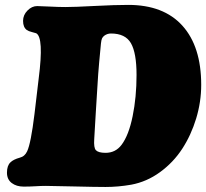

<svg xmlns="http://www.w3.org/2000/svg" viewBox="-20 -743 837 780"><path d="M408.7 16.6Q368.7 16.6 278.6 14.4Q188.5 12.2 166.5 12.2Q145.5 12.2 123 13.7Q100.6 15.1 76.2 15.1Q46.9 15.1 27.6 0.5Q8.3 -14.2 8.3 -41.5Q8.3 -70.3 22.5 -83.5Q34.2 -95.2 60.5 -102.5Q80.6 -107.4 90.3 -128.4Q105.5 -160.6 120.1 -279.8L137.2 -424.3Q158.7 -591.3 127 -607.9Q123.5 -609.4 109.6 -612.8Q95.7 -616.2 88.9 -621.1Q73.7 -632.3 73.7 -658.2Q73.7 -682.1 91.6 -700.2Q109.4 -718.3 130.9 -718.3Q146 -718.3 182.4 -716.3Q218.8 -714.4 246.1 -714.4Q282.7 -714.4 365 -718.8Q447.3 -723.1 501 -723.1Q645 -723.1 721.2 -638.4Q797.4 -553.7 797.4 -398.4Q797.4 -329.1 776.9 -261.5Q756.3 -193.8 720.2 -138.4Q684.1 -83 630.1 -43.7Q576.2 -4.4 513.2 7.3Q460 16.6 408.7 16.6ZM408.7 -122.1Q449.2 -122.1 473.6 -154.3Q502.9 -192.9 518.8 -270.8Q534.7 -348.6 534.7 -438.5Q534.7 -527.8 512 -567.4Q489.3 -606.9 430.7 -606.9Q416 -606.9 403.8 -598.1Q397.5 -593.3 394.5 -586.9Q391.6 -580.6 390.1 -566.4Q381.3 -475.6 378.9 -441.4Q377.9 -428.2 375.2 -383.1Q372.6 -337.9 369.1 -284.7Q365.7 -231.4 362.8 -177.7Q360.4 -142.6 369.6 -132.8Q379.9 -122.1 408.7 -122.1Z"/></svg>

Font: Cooper* Black
Style: Italic
Weight: 900
Italic angle: -7°
Designer: Owen Earl
Foundry: indestructible type*
Version: Version 0.001